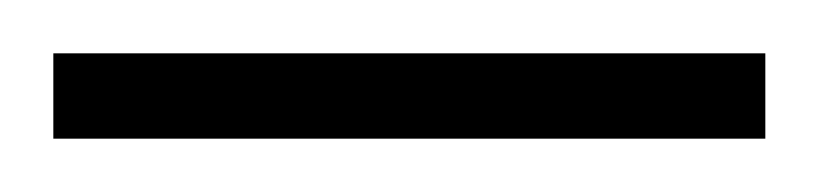

<svg xmlns="http://www.w3.org/2000/svg" viewBox="-40 -694 307 72"><path d="M-20 -642V-674H247V-642Z"/></svg>

Font: TypoPRO Titillium Text
Style: 1 wt
Weight: 100
Designer: Accademia di Belle Arti di Urbino and others
Foundry: Accademia di Belle Arti di Urbino and others.
Version: Version 25.000